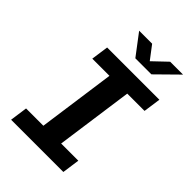

<svg xmlns="http://www.w3.org/2000/svg" viewBox="-253 -996 1107 1107"><g transform="rotate(45 300.0 -442.5)"><path d="M51 0 66 -107H207L273 -580H133L148 -686H574L559 -580H418L352 -107H492L477 0ZM307 -757 210 -885H316L392 -785H358L463 -885H568L438 -757Z"/></g></svg>

Font: Chivo Mono Medium SemiBold
Style: Italic
Weight: 600
Italic angle: -8.05°
Monospace: yes
Version: Version 1.008